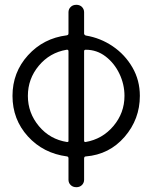

<svg xmlns="http://www.w3.org/2000/svg" viewBox="-20 -638 634 799"><path d="M298 141Q283 141 274 132Q265 123 265 110V21Q265 14 259 13Q160 0 96 -70.5Q32 -141 32 -239Q32 -337 96.5 -408Q161 -479 258 -491Q259 -491 262 -492.5Q265 -494 265 -499V-587Q265 -600 274 -609Q283 -618 298 -618Q312 -618 321 -609Q330 -600 330 -587V-498Q330 -495 333 -492.5Q336 -490 338 -490Q398 -480 449 -445.5Q500 -411 531 -357.5Q562 -304 562 -239Q562 -142 498.5 -68.5Q435 5 337 13Q330 13 330 22V110Q330 123 321 132Q312 141 298 141ZM259 -47Q265 -47 265 -51V-424Q265 -431 260 -431H257Q187 -419 141.5 -364.5Q96 -310 96 -239Q96 -168 142 -113Q188 -58 259 -47ZM336 -47Q406 -59 452 -113.5Q498 -168 498 -239Q498 -287 477 -331Q456 -375 419.5 -403Q383 -431 337 -431Q330 -431 330 -425V-52Q330 -47 336 -47Z"/></svg>

Font: Gardens CM
Style: Regular
Weight: 400
Designer: Created by: Aleksander Shevchuk, 2010. Modifed by: Daren Olsen, 2020.
Foundry: High-Logic / FontCreator v.13.0.0 build 2663 (64-bit)
Version: Version 3.003 Ukrainian, initial release